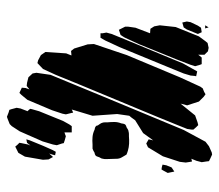

<svg xmlns="http://www.w3.org/2000/svg" viewBox="-59 -573 632 554"><g transform="rotate(-90 257.0 -296.0)"><path d="M213 -499 185 -430 175 -412 170 -405H157H152V-410V-426L146 -424L141 -422L130 -425L121 -428L120 -433L115 -448L117 -459L126 -489L155 -555L170 -578L176 -584L191 -590L197 -592L210 -587L217 -585L219 -579L223 -564L221 -553L213 -532H214L220 -525L219 -520ZM113 -487 101 -460 96 -451 86 -453 88 -461 91 -470 81 -459 74 -472 73 -488 82 -540 93 -559 103 -564 111 -568 116 -562 122 -556 121 -550 117 -531 114 -524 122 -534 132 -536 129 -526ZM318 -466 257 -318 159 -82 125 -19 112 -9 94 -1 88 0 77 -5 69 -9 68 -17 66 -30 70 -45 76 -60 73 -59 68 -58 67 -63 65 -76 67 -93 83 -142 109 -185 120 -190 132 -183 129 -170 150 -199 187 -222 195 -233 200 -239 205 -274 200 -345 216 -398 218 -405 214 -403 209 -401 208 -406 204 -422 206 -432 216 -462 246 -533 260 -550 266 -556 281 -549 280 -538 276 -527 286 -535 295 -534 311 -530 322 -518 324 -507ZM406 -359 407 -341 375 -246 311 -93 284 -34 279 -27 269 -23 262 -19 255 -24 241 -38 230 -72 235 -91 201 -49 181 -42 173 -40 167 -46 160 -54V-59L162 -72L174 -102L196 -156L289 -380L318 -451L335 -488L352 -504L360 -502L375 -494L384 -481L380 -421L374 -406H377L387 -407L394 -398ZM421 -253 351 -84 328 -43 314 -46 315 -51 316 -62 322 -82 335 -114 398 -267 417 -308 425 -322H430H438V-316L440 -305L436 -290ZM456 -105 429 -38 415 -19 410 -13 396 -10 386 -12 376 -22V-27V-40L373 -36L368 -30H354H349L347 -35L343 -49L347 -62L362 -101L407 -212L426 -253L433 -264L448 -269L451 -263L457 -251V-242L454 -221L438 -179L451 -178L458 -167L461 -151ZM39 -109 35 -128 42 -141 45 -146 52 -145 59 -143 57 -132 51 -117ZM441 -30 436 -41 440 -51 449 -73 455 -82 469 -86 472 -73 470 -62 460 -41 454 -32ZM461 -20 455 -10 452 -20ZM76 -272Q76 -280 75.5 -288Q75 -296 75 -304Q75 -306 75 -309Q75 -312 76 -315Q76 -318 77.5 -320.5Q79 -323 80 -325Q81 -327 82 -330.5Q83 -334 85 -336Q86 -337 88.5 -338Q91 -339 93 -339Q96 -341 99 -342.5Q102 -344 105 -345Q108 -345 111 -345Q114 -345 117 -345Q128 -346 139 -345Q150 -344 160 -339Q162 -339 165 -338Q168 -337 170 -335Q171 -334 171.5 -333Q172 -332 172 -330Q174 -327 176.5 -323.5Q179 -320 180 -316Q181 -313 181 -309Q181 -305 181 -302Q182 -292 182 -282Q182 -272 178 -262Q178 -260 177 -256Q176 -252 174 -250Q173 -249 170.5 -248Q168 -247 167 -247Q164 -245 160.5 -243Q157 -241 154 -241Q151 -240 147.5 -240Q144 -240 141 -240Q130 -239 119.5 -239.5Q109 -240 99 -243Q96 -244 93 -245Q90 -246 88 -247Q87 -248 86.5 -249.5Q86 -251 85 -252Q83 -256 80 -260.5Q77 -265 76 -272Z"/></g></svg>

Font: Rubik Marker Hatch
Style: Regular
Weight: 400
Designer: Hubert and Fischer, NaN
Foundry: Hubert & Fischer, NaN
Version: Version 2.200